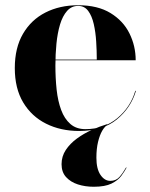

<svg xmlns="http://www.w3.org/2000/svg" viewBox="-20 -490 572 733"><path d="M282 10Q211.5 10 156 -17.8Q100.5 -45.5 68.5 -99Q36.5 -152.5 36.5 -230Q36.5 -307.5 67.8 -361Q99 -414.5 153.5 -442.2Q208 -470 278.5 -470Q353 -470 401.8 -440.2Q450.5 -410.5 474.2 -362.5Q498 -314.5 498 -260H103.5V-262.5H349.5Q349.5 -296 347.2 -331.5Q345 -367 338 -398Q331 -429 316.8 -448.2Q302.5 -467.5 278.5 -467.5Q253 -467.5 236 -448.2Q219 -429 209.2 -396.5Q199.5 -364 195.5 -323.5Q191.5 -283 191.5 -240Q191.5 -191.5 196.2 -147.8Q201 -104 213.5 -70.2Q226 -36.5 248.5 -16.8Q271 3 306 3Q377.5 3 427.8 -38.8Q478 -80.5 496.5 -143H499Q479.5 -78 426 -34Q372.5 10 282 10ZM338 223Q305 223 277.2 214Q249.5 205 232.2 186Q215 167 215 137Q215 107 231.2 82.5Q247.5 58 273.5 39Q299.5 20 330 6.2Q360.5 -7.5 389 -16L390.5 -13.5Q380 -7.5 370.2 9.2Q360.5 26 354.2 52.2Q348 78.5 348 112Q348 154.5 363.5 177.5Q379 200.5 401 200.5Q422.5 200.5 435.8 185.8Q449 171 461.5 149L463 150.5Q455.5 164.5 443 181.5Q430.5 198.5 405.8 210.8Q381 223 338 223Z"/></svg>

Font: Bodoni Moda 72pt
Style: Bold
Weight: 700
Designer: Owen Earl
Foundry: indestructible type
Version: Version 2.004